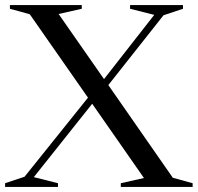

<svg xmlns="http://www.w3.org/2000/svg" viewBox="-21 -735 778 755"><path d="M545 -35 341.5 -327 112 -38.5 207 -14.5V0H-1V-14.5L75.5 -40L325 -351L96 -679L18 -700.5V-715H300.5V-700.5L209.5 -680L388 -424L585.5 -676.5L490.5 -700.5V-715H698.5V-700.5L622 -675L405 -400.5L658.5 -36L736.5 -14.5V0H454V-14.5Z"/></svg>

Font: Newsreader 72pt
Style: Regular
Weight: 400
Designer: Hugues Gentile
Foundry: Production Type
Version: Version 1.003; ttfautohint (v1.8.3)